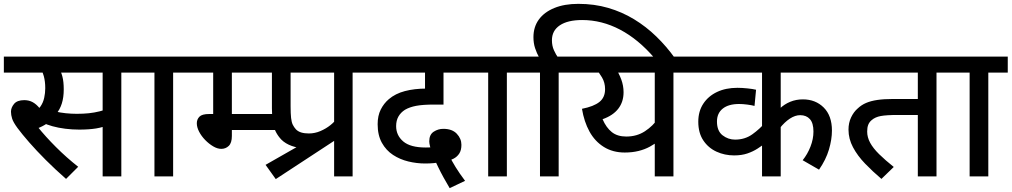

<svg xmlns="http://www.w3.org/2000/svg" viewBox="-20 -916 5253 997"><path d="M263 -539 286 -562Q297 -545 304 -518.5Q311 -492 311 -452Q311 -410 301 -378.5Q291 -347 272 -325L267 -314Q249 -292 225 -275.5Q201 -259 171 -248L176 -257Q216 -207 270.5 -152.5Q325 -98 386 -50L323 13Q267 -36 218 -85Q169 -134 131.5 -177Q94 -220 71 -251Q49 -281 43 -300Q37 -319 37 -336Q37 -357 53 -376.5Q69 -396 106 -396Q131 -396 150.5 -385Q170 -374 186 -353.5Q202 -333 216 -303L153 -333Q177 -344 190.5 -363.5Q204 -383 209.5 -408Q215 -433 215 -458Q215 -493 207.5 -520.5Q200 -548 191 -561L243 -539H0V-622H432V-539ZM610 -539V0H513V-539H408V-622H711V-539ZM379 -325Q413 -325 441.5 -328Q470 -331 498 -338Q526 -345 558 -357V-272Q516 -255 479 -249Q442 -243 391 -243Q355 -243 319 -247.5Q283 -252 252.5 -260.5Q222 -269 202 -279L221 -350Q242 -343 267.5 -337Q293 -331 321.5 -328Q350 -325 379 -325Z M879 -539V0H782V-539H696V-622H980V-539Z M1184 -324H1421V-241H1184V-210Q1184 -174 1168 -158.5Q1152 -143 1129 -143Q1109 -143 1087 -156Q1065 -169 1045.5 -189Q1026 -209 1014 -232Q1002 -255 1002 -276Q1002 -296 1015.5 -310Q1029 -324 1066 -324H1087V-539H965V-622H1353V-539H1184ZM1811 -539V0H1715V-236L1740 -201Q1715 -186 1690 -173.5Q1665 -161 1636 -153.5Q1607 -146 1570 -146Q1529 -146 1495.5 -158Q1462 -170 1441 -191Q1424 -209 1413 -230Q1402 -251 1397 -281Q1392 -311 1392 -354V-539H1316V-622H1912V-539ZM1715 -539H1489V-364Q1489 -326 1491.5 -303.5Q1494 -281 1500.5 -268Q1507 -255 1517 -244Q1528 -233 1544.5 -228Q1561 -223 1584 -223Q1615 -223 1644 -235.5Q1673 -248 1695.5 -266Q1718 -284 1730 -302L1715 -242ZM1359 -60 1643 -222 1757 -212 1412 14Z M2315 61Q2299 34 2283.5 6Q2268 -22 2256 -47Q2244 -72 2236 -89L2222 -131Q2217 -140 2213 -156Q2209 -172 2209 -182Q2209 -217 2232 -232Q2255 -247 2282 -247Q2328 -247 2352 -221.5Q2376 -196 2376 -164Q2376 -136 2365 -119Q2354 -102 2336 -92.5Q2318 -83 2296 -77L2268 -75Q2254 -71 2233 -69Q2212 -67 2188 -67Q2144 -67 2100.5 -77.5Q2057 -88 2021 -111.5Q1985 -135 1963 -174.5Q1941 -214 1941 -271Q1941 -315 1957 -347Q1973 -379 1999 -401Q2033 -430 2082.5 -443Q2132 -456 2193 -456H2223L2187 -425V-539H1898V-622H2443V-539H2283V-373H2234Q2176 -373 2141.5 -366.5Q2107 -360 2083 -346Q2061 -332 2049 -311Q2037 -290 2037 -261Q2037 -213 2074 -181.5Q2111 -150 2191 -150Q2201 -150 2212 -150.5Q2223 -151 2245 -156L2313 -107Q2327 -79 2346 -48Q2365 -17 2395 23Z M2612 -539V0H2515V-539H2429V-622H2713V-539Z M2983 -896Q3066 -896 3138 -875Q3210 -854 3272.5 -816Q3335 -778 3388 -726.5Q3441 -675 3484 -615H3378Q3295 -712 3200 -762Q3105 -812 3003 -812Q2928 -812 2887 -784.5Q2846 -757 2846 -707Q2846 -678 2856.5 -655Q2867 -632 2879 -615H2781Q2767 -640 2758.5 -666Q2750 -692 2750 -723Q2750 -776 2778 -814.5Q2806 -853 2858.5 -874.5Q2911 -896 2983 -896ZM2784 -539H2698V-622H2982V-539H2881V0H2784Z M3578 -622V-539H3477V0H3380V-213L3401 -185Q3381 -169 3354.5 -154.5Q3328 -140 3295.5 -132Q3263 -124 3224 -124Q3162 -124 3115.5 -153Q3069 -182 3041 -233Q3013 -284 3002 -351Q3063 -363 3092.5 -386.5Q3122 -410 3122 -453Q3122 -487 3106 -514Q3090 -541 3074 -558L3132 -539H2967V-622ZM3146 -539 3174 -565Q3194 -536 3206 -503.5Q3218 -471 3218 -437Q3218 -387 3190.5 -351.5Q3163 -316 3109 -297Q3128 -253 3157 -230Q3186 -207 3232 -207Q3287 -207 3329 -234.5Q3371 -262 3398 -302L3380 -236V-539Z M4358 -539H4034V-336L4029 -352Q4053 -375 4083.5 -387.5Q4114 -400 4149 -400Q4215 -400 4257.5 -357.5Q4300 -315 4300 -238Q4300 -192 4284.5 -139.5Q4269 -87 4233 -35L4148 -84Q4173 -115 4188.5 -154.5Q4204 -194 4204 -233Q4204 -277 4185.5 -297.5Q4167 -318 4135 -318Q4109 -318 4081.5 -300Q4054 -282 4028 -249L4034 -272V0H3937V-203L3957 -175Q3938 -160 3914 -144.5Q3890 -129 3860.5 -119Q3831 -109 3792 -109Q3743 -109 3700.5 -128.5Q3658 -148 3632 -187Q3606 -226 3606 -284Q3606 -338 3632 -377.5Q3658 -417 3703.5 -438.5Q3749 -460 3809 -460Q3833 -460 3861.5 -457Q3890 -454 3906 -450L3898 -366Q3883 -370 3860 -373Q3837 -376 3818 -376Q3763 -376 3733 -352Q3703 -328 3703 -285Q3703 -236 3732 -213.5Q3761 -191 3797 -191Q3848 -191 3886.5 -218.5Q3925 -246 3956 -282L3937 -218V-539H3563V-622H4358Z M4843 -539V0H4746V-319H4642Q4583 -319 4553.5 -313.5Q4524 -308 4506 -292Q4494 -282 4488.5 -268Q4483 -254 4483 -233Q4483 -203 4498.5 -174.5Q4514 -146 4545 -115.5Q4576 -85 4621 -49L4557 13Q4511 -26 4472 -66.5Q4433 -107 4409.5 -151Q4386 -195 4386 -243Q4386 -278 4399.5 -306.5Q4413 -335 4434 -353Q4453 -371 4477.5 -381.5Q4502 -392 4536 -397Q4570 -402 4617 -402H4746V-539H4343V-622H4943V-539Z M5112 -539V0H5015V-539H4929V-622H5213V-539Z"/></svg>

Font: Noto Sans Devanagari Medium
Style: Regular
Weight: 500
Version: Version 2.003